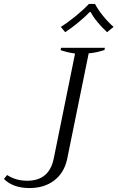

<svg xmlns="http://www.w3.org/2000/svg" viewBox="-31 -942 595 972"><path d="M277 -806Q311 -827 351 -859.5Q391 -892 419 -922H450Q465 -893 491.5 -860.5Q518 -828 544 -806L511 -779Q487 -801 464 -828.5Q441 -856 428 -881H423Q399 -856 365 -828Q331 -800 299 -779ZM-11 -36 5 -56Q49 -27 107 -27Q218 -27 241 -139L349 -671Q311 -676 276 -688L278 -700H500L498 -689Q457 -675 418 -672L309 -137Q294 -67 243.5 -28.5Q193 10 119 10Q35 10 -11 -36Z"/></svg>

Font: Trirong Light
Style: Italic
Weight: 300
Italic angle: -12°
Designer: Katatrad Team
Foundry: CadsonDemak
Version: Version 1.001